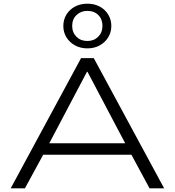

<svg xmlns="http://www.w3.org/2000/svg" viewBox="-20 -1020 947 1040"><path d="M38 0 419 -705H488L869 0H790L681 -202L723 -182H181L225 -202L115 0ZM451 -631 239 -229 207 -244H698L666 -229L454 -631ZM453 -758Q416 -758 386.5 -774Q357 -790 340 -817.5Q323 -845 323 -879Q323 -914 340 -941.5Q357 -969 386.5 -984.5Q416 -1000 453 -1000Q491 -1000 520 -984.5Q549 -969 566 -941.5Q583 -914 583 -879Q583 -845 566 -817.5Q549 -790 520 -774Q491 -758 453 -758ZM453 -798Q489 -798 512 -821Q535 -844 535 -880Q535 -916 512.5 -938.5Q490 -961 453 -961Q418 -961 394.5 -938.5Q371 -916 371 -880Q371 -844 394 -821Q417 -798 453 -798Z"/></svg>

Font: Nunito Sans 10pt Expanded Light
Style: Regular
Weight: 300
Width: 7
Designer: Vernon Adams
Foundry: Vernon Adams
Version: Version 3.101;gftools[0.9.27]